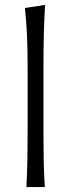

<svg xmlns="http://www.w3.org/2000/svg" viewBox="-20 -762 290 782"><path d="M87.5 0Q90.5 -55.5 91.5 -107Q92.5 -158.5 92.5 -219.5V-494Q92.5 -557 90 -615.5Q87.5 -674 81.5 -729.5L163.5 -742Q160 -681.5 158.5 -620.2Q157 -559 157 -494V-219.5Q157 -158.5 158 -107Q159 -55.5 162.5 0Z"/></svg>

Font: Commissioner Flair Light
Style: Regular
Weight: 300
Designer: Kostas Bartsokas
Foundry: Kostas Bartsokas
Version: Version 1.000; ttfautohint (v1.8.3)